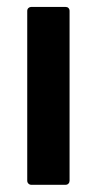

<svg xmlns="http://www.w3.org/2000/svg" viewBox="-20 -526 280 547"><path d="M69.3 0.5Q64.5 0.5 61 -2.9Q57.6 -6.3 57.6 -11.2V-494.6Q57.6 -500 61 -503.2Q64.5 -506.3 69.3 -506.3H166.5Q171.9 -506.3 175 -503.2Q178.2 -500 178.2 -494.6V-11.2Q178.2 -6.3 175 -2.9Q171.9 0.5 166.5 0.5Z"/></svg>

Font: Alte DIN 1451 Mittelschrift
Style: Bold
Weight: 700
Designer: Peter Wiegel
Foundry: Peter Wiegel
Version: Version 1.003